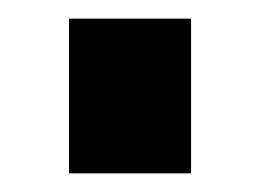

<svg xmlns="http://www.w3.org/2000/svg" viewBox="-20 -426 279 206"><path d="M54 -240H185V-406H54Z"/></svg>

Font: FIGSv2-sans-serif ExtraBold
Style: Regular
Weight: 800
Designer: Matt McInerney, Pablo Impallari, Rodrigo Fuenzalida,Mirko Velimirovic
Foundry: Matt McInerney, Pablo Impallari, Rodrigo Fuenzalida
Version: Version 4.021;hotconv 1.0.109;makeotfexe 2.5.65596